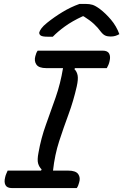

<svg xmlns="http://www.w3.org/2000/svg" viewBox="-20 -958 628 978"><path d="M371 0H41Q16 0 8 -15Q0 -30 6 -54Q8 -64 12 -73Q16 -82 19 -89H189L192 -95Q179 -108 174 -126Q169 -144 176 -180Q189 -254 214 -323Q239 -392 263.5 -462Q288 -532 301 -611H216Q178 -611 165.5 -629Q153 -647 160 -672Q164 -689 172 -700H503Q528 -700 536 -685Q544 -670 538 -646Q536 -636 532 -627Q528 -618 524 -611H362L359 -606Q372 -593 375.5 -573.5Q379 -554 371 -518Q354 -443 329 -375.5Q304 -308 281.5 -239Q259 -170 250 -89H327Q366 -89 378.5 -71Q391 -53 383 -28Q379 -11 371 0ZM385 -938H417Q436 -938 451 -933.5Q466 -929 489 -912Q518 -890 545.5 -857.5Q573 -825 588 -784Q577 -778 567 -775Q557 -772 543 -772Q527 -772 516 -777Q505 -782 494 -796Q479 -817 458.5 -836Q438 -855 406 -875H401Q347 -850 310 -823Q273 -796 249 -771H223Q196 -771 187.5 -777Q179 -783 180 -793Q182 -801 191 -813.5Q200 -826 220 -842Q256 -871 298 -896.5Q340 -922 385 -938Z"/></svg>

Font: Recursive Sn Csl St
Style: Italic
Weight: 400
Italic angle: -15°
Version: Version 1.079;hotconv 1.0.112;makeotfexe 2.5.65598; ttfautoh